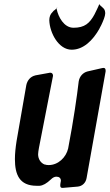

<svg xmlns="http://www.w3.org/2000/svg" viewBox="-20 -918 530 927"><path d="M218 -820C220 -759 263 -678 326 -678C382 -678 428 -722 461 -781L460 -780L469 -797C478 -816 488 -840 488 -853C488 -860 487 -872 478 -879L472 -885C469 -887 466 -890 463 -893L462 -895C460 -896 459 -897 459 -898C459 -894 439 -854 436 -848C413 -806 389 -784 335 -784C288 -784 261 -838 254 -873V-872C253 -874 253 -876 253 -878H254C256 -881 257 -882 257 -882C255 -882 254 -880 253 -878L246 -871C244 -870 242 -868 239 -866L233 -859C223 -850 218 -836 218 -820ZM462 -895C462 -894 463 -894 463 -894ZM402 -573C380 -567 364 -549 360 -525C352 -456 335 -336 309 -201C299 -158 261 -121 215 -121C208 -121 201 -122 196 -124L197 -123C175 -131 164 -152 164 -173C164 -181 166 -192 168 -204L234 -542C235 -546 236 -550 236 -552C236 -561 231 -567 223 -567C222 -567 219 -567 216 -566L150 -554H151C128 -549 112 -531 107 -507C91 -417 76 -327 60 -237C55 -205 52 -176 52 -150C52 -76 73 -21 157 -21H171C187 -22 205 -32 226 -52C234 -60 243 -65 252 -65C266 -65 274 -58 274 -45C274 -43 273 -39 272 -34C271 -29 271 -25 271 -22C271 -16 273 -11 280 -11H285L355 -17C377 -19 394 -35 398 -58L489 -568C490 -571 490 -574 490 -577C490 -585 487 -590 481 -590C479 -590 476 -590 472 -589Z"/></svg>

Font: Bangerz
Style: Regular
Weight: 400
Designer: vernon adams
Foundry: Vernon Adams
Version: Version 2.10;December 28, 2023;FontCreator 13.0.0.2683 64-bi